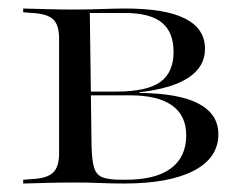

<svg xmlns="http://www.w3.org/2000/svg" viewBox="-20 -433 578 453"><path d="M155.6 -2.4Q124.2 -2.4 95.6 -1.6Q66.9 -0.8 34.7 0V-8.9L55.6 -10.5Q90.3 -12.1 104.8 -25.4Q119.4 -38.7 119.4 -71V-341.9Q119.4 -375 104.8 -387.9Q90.3 -400.8 55.6 -402.4L34.7 -404V-412.9Q66.9 -412.1 95.6 -411.3Q124.2 -410.5 155.6 -410.5Q188.7 -410.5 220.6 -411.7Q252.4 -412.9 275.8 -412.9Q370.2 -412.9 416.9 -389.1Q463.7 -365.3 463.7 -317.7Q463.7 -275.8 425 -250Q386.3 -224.2 308.9 -215.3V-213.7Q402.4 -212.9 448.8 -188.3Q495.2 -163.7 495.2 -116.1Q495.2 -60.5 437.1 -30.2Q379 0 272.6 0Q244.4 0 216.1 -1.2Q187.9 -2.4 156.5 -2.4ZM196 -88.7Q196.8 -54.8 202 -37.5Q207.3 -20.2 222.2 -14.5Q237.1 -8.9 266.9 -8.9H275.8Q347.6 -8.9 383.5 -35.9Q419.4 -62.9 419.4 -113.7Q419.4 -160.5 385.9 -184.3Q352.4 -208.1 286.3 -208.1H162.9V-216.9H254Q326.6 -216.9 358.1 -239.5Q389.5 -262.1 389.5 -310.5Q389.5 -357.3 361.7 -379.8Q333.9 -402.4 274.2 -402.4H189.5L191.9 -404Z"/></svg>

Font: Playfair 144pt SemiExpanded Light
Style: Regular
Weight: 300
Width: 6
Designer: Claus Eggers Sørensen
Foundry: Claus Eggers Sørensen
Version: Version 2.203